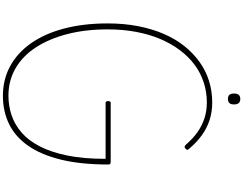

<svg xmlns="http://www.w3.org/2000/svg" viewBox="-196 -1457 1672 1320"><g transform="rotate(90 640.0 -797.0)"><path d="M638 19Q527 19 435.5 -30.5Q344 -80 278 -173.5Q212 -267 176.5 -400.5Q141 -534 141 -701Q141 -813 159.5 -909Q178 -1005 212.5 -1085.5Q247 -1166 296 -1227.5Q345 -1289 405.5 -1332.5Q466 -1376 536.5 -1398Q607 -1420 685 -1420Q749 -1420 805 -1402Q861 -1384 910 -1348.5Q959 -1313 1002 -1262Q1010 -1254 1010 -1248.5Q1010 -1243 1002 -1236Q993 -1229 987 -1230.5Q981 -1232 973 -1241Q931 -1289 886.5 -1320Q842 -1351 792 -1367Q742 -1383 685 -1383Q612 -1383 546.5 -1361.5Q481 -1340 425.5 -1299Q370 -1258 325 -1198Q280 -1138 248 -1062.5Q216 -987 199 -896Q182 -805 182 -701Q182 -547 215 -421Q248 -295 307.5 -205Q367 -115 451 -67Q535 -19 638 -19Q709 -19 773.5 -41Q838 -63 892.5 -110.5Q947 -158 987 -236Q1027 -314 1049.5 -425Q1072 -536 1072 -687H686Q682 -687 678.5 -691Q675 -695 675 -705Q675 -714 678.5 -718Q682 -722 686 -722H1092Q1103 -722 1107 -718.5Q1111 -715 1111 -707Q1111 -517 1077.5 -380Q1044 -243 982 -154.5Q920 -66 833 -23.5Q746 19 638 19ZM660 -1528Q641 -1528 632 -1538Q623 -1548 623 -1570Q623 -1592 632.5 -1602.5Q642 -1613 660 -1613Q679 -1613 688.5 -1602.5Q698 -1592 698 -1570Q698 -1548 688.5 -1538Q679 -1528 660 -1528Z"/></g></svg>

Font: Playwrite BE WAL Thin
Style: Regular
Weight: 250
Version: Version 1.002